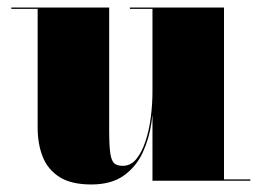

<svg xmlns="http://www.w3.org/2000/svg" viewBox="-20 -480 695 510"><path d="M222.5 10Q169 10 138 -9.8Q107 -29.5 93.5 -63.5Q80 -97.5 80 -141V-456.5H10V-460H270V-133.5Q270 -91.5 273.2 -71.5Q276.5 -51.5 284.2 -45.5Q292 -39.5 306 -39.5Q327 -39.5 341.8 -57.2Q356.5 -75 366.2 -104Q376 -133 380.5 -168Q385 -203 385 -237H388.5Q388.5 -198.5 382.5 -155.5Q376.5 -112.5 359.2 -75Q342 -37.5 309 -13.8Q276 10 222.5 10ZM385 0V-456.5H325V-460H575V-3.5H645V0Z"/></svg>

Font: Bodoni Moda 48pt Black
Style: Regular
Weight: 900
Designer: Owen Earl
Foundry: indestructible type
Version: Version 2.004